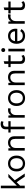

<svg xmlns="http://www.w3.org/2000/svg" viewBox="2516 -3291 785 5857"><g transform="rotate(-90 2908.5 -362.5)"><path d="M447 0 279 -247 173 -141V0H93V-730H173V-241L431 -500H532L337 -305L544 0Z M674 -440Q741 -510 849 -510Q957 -510 1024 -440Q1091 -370 1091 -250Q1091 -130 1024 -60Q957 10 849 10Q741 10 674 -60Q607 -130 607 -250Q607 -370 674 -440ZM968 -390Q925 -441 849 -441Q773 -441 730 -390Q687 -339 687 -250Q687 -161 730 -110Q773 -59 849 -59Q925 -59 968 -110Q1011 -161 1011 -250Q1011 -339 968 -390Z M1485 -510Q1570 -510 1625 -461Q1680 -412 1680 -320V0H1600V-292Q1600 -440 1477 -440Q1414 -440 1368 -397Q1322 -354 1322 -266V0H1242V-500H1312L1317 -422Q1366 -510 1485 -510Z M1973 -576V-500H2140V-431H1973V0H1893V-431H1793V-500H1893V-584Q1893 -653 1935 -694Q1977 -735 2057 -735Q2114 -735 2142 -712L2121 -647Q2097 -662 2064 -662Q1973 -662 1973 -576Z M2247 0V-500H2312L2323 -418Q2365 -510 2483 -510Q2519 -510 2538 -500L2524 -427Q2500 -435 2463 -435Q2410 -435 2368.5 -391.5Q2327 -348 2327 -270V0Z M2671 -440Q2738 -510 2846 -510Q2954 -510 3021 -440Q3088 -370 3088 -250Q3088 -130 3021 -60Q2954 10 2846 10Q2738 10 2671 -60Q2604 -130 2604 -250Q2604 -370 2671 -440ZM2965 -390Q2922 -441 2846 -441Q2770 -441 2727 -390Q2684 -339 2684 -250Q2684 -161 2727 -110Q2770 -59 2846 -59Q2922 -59 2965 -110Q3008 -161 3008 -250Q3008 -339 2965 -390Z M3482 -510Q3567 -510 3622 -461Q3677 -412 3677 -320V0H3597V-292Q3597 -440 3474 -440Q3411 -440 3365 -397Q3319 -354 3319 -266V0H3239V-500H3309L3314 -422Q3363 -510 3482 -510Z M4132 -102 4160 -35Q4110 10 4033 10Q3970 10 3930 -22.5Q3890 -55 3889 -124V-431H3789V-500H3889V-620L3969 -642V-500H4151V-431H3969V-138Q3969 -102 3989.5 -83.5Q4010 -65 4044 -65Q4095 -65 4132 -102Z M4353.5 -612.5Q4337 -596 4310 -596Q4283 -596 4266.5 -612.5Q4250 -629 4250 -656Q4250 -683 4266.5 -699.5Q4283 -716 4310 -716Q4337 -716 4353.5 -699.5Q4370 -683 4370 -656Q4370 -629 4353.5 -612.5ZM4350 -500V0H4270V-500Z M4961 -283Q4961 -255 4957 -227H4580Q4586 -148 4629 -104Q4672 -60 4743 -60Q4843 -60 4888 -138L4951 -101Q4889 10 4745 10Q4636 10 4568.5 -60Q4501 -130 4501 -250Q4501 -370 4567.5 -440Q4634 -510 4740 -510Q4842 -510 4901.5 -446Q4961 -382 4961 -283ZM4583 -298H4881Q4879 -365 4840 -402.5Q4801 -440 4738 -440Q4675 -440 4634 -402.5Q4593 -365 4583 -298Z M5113 0V-500H5178L5189 -418Q5231 -510 5349 -510Q5385 -510 5404 -500L5390 -427Q5366 -435 5329 -435Q5276 -435 5234.5 -391.5Q5193 -348 5193 -270V0Z M5772 -102 5800 -35Q5750 10 5673 10Q5610 10 5570 -22.5Q5530 -55 5529 -124V-431H5429V-500H5529V-620L5609 -642V-500H5791V-431H5609V-138Q5609 -102 5629.5 -83.5Q5650 -65 5684 -65Q5735 -65 5772 -102Z"/></g></svg>

Font: Elaine Sans
Style: Regular
Weight: 400
Designer: Wei Huang
Foundry: Wei Huang
Version: Version 2.001;December 24, 2019;FontCreator 12.0.0.2547 64-b